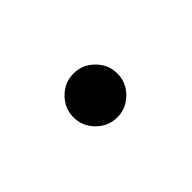

<svg xmlns="http://www.w3.org/2000/svg" viewBox="-32 -348 167 167"><g transform="rotate(45 51.0 -265.0)"><path d="M51 -238Q40 -238 32 -246Q24 -254 24 -265Q24 -276 32 -284Q40 -292 51 -292Q62 -292 70 -284Q78 -276 78 -265Q78 -254 70 -246Q62 -238 51 -238Z"/></g></svg>

Font: Roundo Variable
Style: Regular
Weight: 200
Designer: Shiva Nallaperumal
Foundry: Indian Type Foundry
Version: Version 2.000